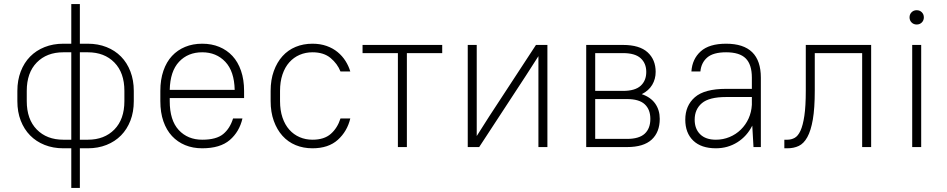

<svg xmlns="http://www.w3.org/2000/svg" viewBox="-20 -720 4636 940"><path d="M290 6Q240 6 198.5 -10.5Q157 -27 127.5 -57Q98 -87 81.5 -129.5Q65 -172 65 -225V-275Q65 -327 81.5 -370Q98 -413 127.5 -443Q157 -473 198.5 -489.5Q240 -506 290 -506H329V-700H371V-506H410Q460 -506 501.5 -489.5Q543 -473 572.5 -443Q602 -413 618.5 -370Q635 -327 635 -275V-225Q635 -172 618.5 -129.5Q602 -87 572.5 -57Q543 -27 501.5 -10.5Q460 6 410 6H371V200H329V6ZM111 -225Q111 -136 160 -86Q209 -36 290 -36H329V-464H290Q209 -464 160 -414Q111 -364 111 -275ZM371 -464V-36H410Q491 -36 540 -86Q589 -136 589 -225V-275Q589 -364 540 -414Q491 -464 410 -464Z M970 6Q924 6 886.5 -9.5Q849 -25 822 -54Q795 -83 780 -126Q765 -169 765 -225V-275Q765 -330 780 -373.5Q795 -417 822 -446Q849 -475 886.5 -490.5Q924 -506 970 -506Q1016 -506 1053.5 -490.5Q1091 -475 1118 -446Q1145 -417 1160 -373.5Q1175 -330 1175 -275V-240H811V-225Q811 -131 855 -83.5Q899 -36 970 -36Q1039 -36 1072.5 -63.5Q1106 -91 1121 -140H1167Q1152 -75 1105 -34.5Q1058 6 970 6ZM970 -464Q900 -464 856.5 -417.5Q813 -371 811 -280H1129Q1127 -371 1083 -417.5Q1039 -464 970 -464Z M1510 6Q1465 6 1427.5 -9.5Q1390 -25 1363 -55Q1336 -85 1320.5 -128Q1305 -171 1305 -225V-275Q1305 -329 1320.5 -372Q1336 -415 1363 -445Q1390 -475 1427.5 -490.5Q1465 -506 1510 -506Q1548 -506 1579 -495Q1610 -484 1633 -465Q1656 -446 1671.5 -421.5Q1687 -397 1695 -370H1647Q1632 -408 1598.5 -436Q1565 -464 1510 -464Q1476 -464 1447 -451.5Q1418 -439 1396.5 -415Q1375 -391 1363 -355.5Q1351 -320 1351 -275V-225Q1351 -180 1363 -144.5Q1375 -109 1396.5 -85Q1418 -61 1447 -48.5Q1476 -36 1510 -36Q1567 -36 1599.5 -64.5Q1632 -93 1647 -140H1695Q1680 -77 1634 -35.5Q1588 6 1510 6Z M1755 -500H2145V-460H1972V0H1928V-460H1755Z M2616 -445 2555 -350 2326 0H2270V-500H2314V-54L2375 -150L2604 -500H2660V0H2616Z M2850 -500H3030Q3111 -500 3150.5 -464Q3190 -428 3190 -368Q3190 -333 3173 -304.5Q3156 -276 3122 -259Q3166 -244 3188 -212.5Q3210 -181 3210 -138Q3210 -73 3170.5 -36.5Q3131 0 3050 0H2850ZM2894 -235V-40H3050Q3109 -40 3136.5 -65.5Q3164 -91 3164 -138Q3164 -184 3136.5 -209.5Q3109 -235 3050 -235ZM2894 -460V-275H3030Q3089 -275 3116.5 -300Q3144 -325 3144 -368Q3144 -410 3116.5 -435Q3089 -460 3030 -460Z M3485 6Q3413 6 3374 -31.5Q3335 -69 3335 -134Q3335 -203 3382 -244Q3429 -285 3535 -285H3661V-340Q3661 -404 3631 -434Q3601 -464 3535 -464Q3472 -464 3442.5 -438.5Q3413 -413 3409 -370H3365Q3369 -431 3410.5 -468.5Q3452 -506 3535 -506Q3705 -506 3705 -340V0H3669L3663 -105Q3637 -53 3590 -23.5Q3543 6 3485 6ZM3485 -36Q3520 -36 3551.5 -49Q3583 -62 3607 -85.5Q3631 -109 3645 -140Q3659 -171 3661 -207V-245H3535Q3452 -245 3416.5 -215Q3381 -185 3381 -134Q3381 -89 3408 -62.5Q3435 -36 3485 -36Z M3820 -36H3835Q3854 -36 3870.5 -45Q3887 -54 3899 -80Q3911 -106 3918 -153Q3925 -200 3925 -276V-500H4245V0H4201V-460H3969V-276Q3969 -190 3959.5 -135Q3950 -80 3932.5 -48.5Q3915 -17 3890.5 -5.5Q3866 6 3835 6H3820Z M4446 -500H4490V0H4446ZM4468 -600Q4453 -600 4443 -610Q4433 -620 4433 -635Q4433 -650 4443 -660Q4453 -670 4468 -670Q4483 -670 4493 -660Q4503 -650 4503 -635Q4503 -620 4493 -610Q4483 -600 4468 -600Z"/></svg>

Font: Retni Sans Light
Style: Regular
Weight: 300
Designer: Vitaly Kuzmin
Foundry: ParaType Ltd.
Version: Version 1.00;March 2, 2019;FontCreator 11.5.0.2425 64-bit; t